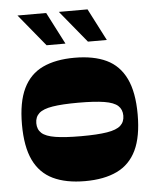

<svg xmlns="http://www.w3.org/2000/svg" viewBox="-52 -748 647 800"><g transform="rotate(-5 272.0 -348.0)"><path d="M272 8Q192 8 138 -18Q84 -44 57 -100.5Q30 -157 30 -250Q30 -343 57.5 -400Q85 -457 139 -482.5Q193 -508 272 -508Q352 -508 405.5 -482.5Q459 -457 486.5 -400Q514 -343 514 -250Q514 -157 487 -100.5Q460 -44 406 -18Q352 8 272 8ZM272 -180Q340 -180 380 -186.5Q420 -193 437 -208.5Q454 -224 454 -250Q454 -276 437 -291.5Q420 -307 380 -313.5Q340 -320 272 -320Q204 -320 164 -313.5Q124 -307 107 -291.5Q90 -276 90 -250Q90 -224 107 -208.5Q124 -193 164 -186.5Q204 -180 272 -180ZM334 -570 224 -704H344L413 -570ZM161 -570 51 -704H171L240 -570Z"/></g></svg>

Font: Ojuju ExtraBold
Style: Regular
Weight: 800
Designer: Chisaokwu Joboson, Mirko Velimirovic
Foundry: Udi Foundry
Version: Version 1.000